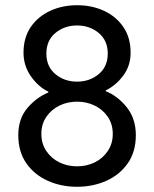

<svg xmlns="http://www.w3.org/2000/svg" viewBox="-20 -705 590 735"><path d="M275 10Q214.2 10 162.9 -12.9Q111.7 -35.8 80.8 -80Q50 -124.2 50 -187.5Q50 -250.8 85 -291.7Q120 -332.5 165 -350.8V-354.2Q126.7 -372.5 98.3 -412.9Q70 -453.3 70 -503.3Q70 -560.8 97.5 -601.2Q125 -641.7 171.7 -663.3Q218.3 -685 275 -685Q332.5 -685 378.8 -663.3Q425 -641.7 452.5 -601.2Q480 -560.8 480 -503.3Q480 -453.3 451.7 -415.4Q423.3 -377.5 385 -359.2V-355.8Q430.8 -337.5 465.4 -294.2Q500 -250.8 500 -187.5Q500 -124.2 469.2 -80Q438.3 -35.8 387.1 -12.9Q335.8 10 275 10ZM275 -68.3Q311.7 -68.3 342.5 -83.3Q373.3 -98.3 392.5 -126.7Q411.7 -155 411.7 -192.5Q411.7 -230 392.5 -257.9Q373.3 -285.8 342.5 -300.8Q311.7 -315.8 275 -315.8Q238.3 -315.8 207.5 -300.8Q176.7 -285.8 157.5 -257.9Q138.3 -230 138.3 -192.5Q138.3 -155 157.5 -126.7Q176.7 -98.3 207.5 -83.3Q238.3 -68.3 275 -68.3ZM275 -392.5Q323.3 -392.5 357.9 -421.2Q392.5 -450 392.5 -500Q392.5 -550 357.9 -578.8Q323.3 -607.5 275 -607.5Q226.7 -607.5 192.1 -578.8Q157.5 -550 157.5 -500Q157.5 -450 192.1 -421.2Q226.7 -392.5 275 -392.5Z"/></svg>

Font: Funnel Sans Light
Style: Regular
Weight: 400
Version: Version 1.000